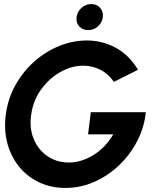

<svg xmlns="http://www.w3.org/2000/svg" viewBox="-20 -911 787 944"><path d="M302 13Q229 13 170.2 -15.5Q111.5 -44 71.8 -94.2Q32 -144.5 15.2 -210.2Q-1.5 -276 9 -351Q20 -430 57.8 -496Q95.5 -562 151 -610.5Q206.5 -659 272.8 -685.5Q339 -712 406.5 -712Q482 -712 548 -676.8Q614 -641.5 658.5 -568L540 -508.5Q512.5 -548.5 473 -568.2Q433.5 -588 390 -588Q332 -588 277 -557Q222 -526 182.8 -472Q143.5 -418 133.5 -348.5Q123.5 -282.5 145.2 -229Q167 -175.5 212.5 -143.8Q258 -112 319 -112Q379.5 -112 439 -148.5Q498.5 -185 537 -250.5H413L426.5 -359.5H697Q689 -283 653.8 -215.8Q618.5 -148.5 564 -97Q509.5 -45.5 442.2 -16.2Q375 13 302 13ZM413.5 -763Q386 -763 369.5 -781.2Q353 -799.5 356.5 -827Q360 -854 380.8 -872.5Q401.5 -891 429 -891Q456 -891 472.2 -872.5Q488.5 -854 485.5 -827Q482 -799.5 461.5 -781.2Q441 -763 413.5 -763Z"/></svg>

Font: Urbanist
Style: Bold Italic
Weight: 700
Italic angle: -8°
Designer: Corey Hu
Foundry: Corey Hu
Version: Version 1.330; ttfautohint (v1.8.4.7-5d5b)